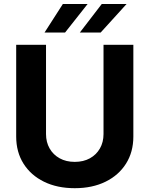

<svg xmlns="http://www.w3.org/2000/svg" viewBox="-20 -958 769 988"><path d="M512.7 -727.5H666.2V-255.5Q666.2 -175.8 628.5 -116Q590.8 -56.2 522.9 -22.9Q455.1 10.4 364.6 10.4Q274.2 10.4 206.4 -22.9Q138.6 -56.2 100.9 -116Q63.3 -175.8 63.3 -255.5V-727.5H216.8V-268.2Q216.8 -226.4 235.3 -194.1Q253.7 -161.8 287 -143.4Q320.2 -125 364.6 -125Q409.4 -125 442.6 -143.4Q475.8 -161.8 494.2 -194.1Q512.7 -226.4 512.7 -268.2ZM390.8 -790.6 503.7 -937.5H631.4L498 -790.6ZM209.2 -790.6 303.5 -937.5H430.9L314.8 -790.6Z"/></svg>

Font: Inter V
Style: 
Weight: 400
Designer: Rasmus Andersson
Foundry: rsms
Version: Version 4.000;git-a3f224843